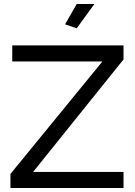

<svg xmlns="http://www.w3.org/2000/svg" viewBox="-20 -936 671 956"><path d="M362 -795 450 -916H362L304 -815ZM32 -70V0H595V-80H145L595 -640V-710H41V-630H490Z"/></svg>

Font: FIGSv2-sans-serif Medium
Style: Regular
Weight: 500
Designer: Matt McInerney, Pablo Impallari, Rodrigo Fuenzalida,Mirko Velimirovic
Foundry: Matt McInerney, Pablo Impallari, Rodrigo Fuenzalida
Version: Version 4.021;hotconv 1.0.109;makeotfexe 2.5.65596